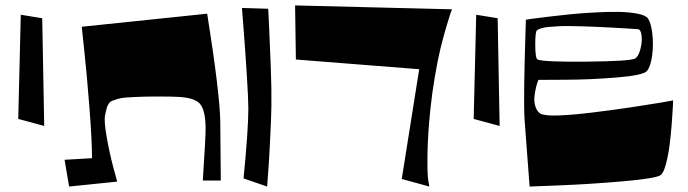

<svg xmlns="http://www.w3.org/2000/svg" viewBox="-20 -684 2522 704"><path d="M56.2 -629.9 134.8 -617.2 142.1 -222.2 46.9 -248Z M216.8 -98.1 317.4 -104Q317.4 -167 308.1 -287.6Q298.8 -408.2 289.1 -497.1L279.8 -585.9L739.7 -633.8Q785.6 -344.2 787.6 -240.2L789.6 -22H723.6Q734.4 -182.6 733.9 -217.3Q732.9 -282.2 711.9 -304.7Q692.4 -325.2 637.2 -328.6Q614.3 -330.1 559.6 -330.1Q521 -330.1 492.9 -329.1Q464.8 -328.1 444.8 -326.7Q424.8 -325.2 411.9 -321.3Q398.9 -317.4 391.1 -314.2Q383.3 -311 378.7 -303.7Q374 -296.4 372.3 -291.3Q370.6 -286.1 368.2 -274.9Q367.7 -272.5 367.4 -271.2Q367.2 -270 366.7 -268.1Q366.2 -266.1 365.7 -264.2Q360.4 -242.2 371.3 -180.7Q382.3 -119.1 396 -68.4L409.7 -18.1L233.4 0Z M873 -29.8Q890.6 -208.5 890.6 -286.1Q890.6 -320.3 884.8 -412.6Q878.9 -504.9 873 -579.6L867.2 -654.8L963.4 -651.9Q963.9 -642.6 965.1 -619.4Q966.3 -596.2 966.8 -582.5Q968.8 -542 972.7 -443.4Q976.1 -356.9 975.1 -293.9Q974.6 -253.4 970.2 -167Q966.8 -93.8 962.9 -46.9L959.5 0Z M1453.1 -27.8 1517.1 -430.2 1064.9 -465.8 1062 -664.1 1637.2 -649.9Q1634.8 -644 1630.9 -632.6Q1627 -621.1 1616 -584Q1605 -546.9 1595.2 -506.8Q1585.4 -466.8 1575 -406Q1564.5 -345.2 1558.1 -284.2Q1548.3 -187.5 1547.4 -116.5Q1546.4 -45.4 1550.3 -22.5L1554.2 0Z M1726.1 -629.9 1804.7 -617.2 1812 -222.2 1716.8 -248Z M1908.2 -611.8Q1916.5 -613.3 1931.4 -615.2Q1946.3 -617.2 1989.3 -622.6Q2032.2 -627.9 2072 -631.8Q2111.8 -635.7 2161.9 -638.4Q2211.9 -641.1 2249.8 -640.4Q2287.6 -639.6 2317.6 -633.8Q2347.7 -627.9 2356 -616.2Q2367.2 -600.1 2371.8 -561Q2376.5 -522 2371.3 -481.4Q2366.2 -440.9 2352.1 -423.8Q2338.9 -407.7 2239.3 -399.7Q2139.6 -391.6 2046.9 -391.6L1954.1 -391.1Q1952.6 -387.2 1950.2 -380.6Q1947.8 -374 1943.8 -356.2Q1939.9 -338.4 1939.2 -323.2Q1938.5 -308.1 1943.8 -291.7Q1949.2 -275.4 1961.9 -267.1Q1979 -258.8 2030 -260.7Q2081.1 -262.7 2152.8 -271.5Q2224.6 -280.3 2290.3 -290Q2356 -299.8 2402.3 -307.6L2448.2 -315.9Q2447.8 -306.2 2447 -289.3Q2446.3 -272.5 2442.9 -228.5Q2439.5 -184.6 2434.8 -149.4Q2430.2 -114.3 2421.6 -82Q2413.1 -49.8 2402.3 -42Q2385.3 -29.8 2265.1 -19.3Q2145 -8.8 2033.2 -4.4L1921.9 0Q1909.2 -173.8 1903.3 -247.1Q1900.9 -290.5 1902.1 -371.6Q1903.3 -452.6 1905.8 -532.2ZM2318.4 -577.1Q2304.2 -578.1 2271.2 -580.1Q2238.3 -582 2220 -583Q2201.7 -584 2169.9 -585.4Q2138.2 -586.9 2118.7 -587.4Q2099.1 -587.9 2072.8 -588.4Q2046.4 -588.9 2029.3 -587.9Q2012.2 -586.9 1994.6 -585.4Q1977.1 -584 1966.1 -580.8Q1955.1 -577.6 1949.2 -573.2Q1942.4 -568.4 1942.6 -518.8Q1942.9 -469.2 1951.2 -465.8Q1971.7 -456.5 2130.4 -458Q2289.1 -459.5 2308.1 -469.2Q2320.3 -475.6 2327.6 -502Q2335 -528.3 2332.5 -552.5Q2330.1 -576.7 2318.4 -577.1Z"/></svg>

Font: Some Time Later
Style: Regular
Weight: 400
Version: Version 003.300